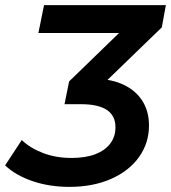

<svg xmlns="http://www.w3.org/2000/svg" viewBox="-29 -720 668 750"><path d="M242 10Q164 10 98 -12.5Q32 -35 -9 -74L56 -173Q88 -142 138.5 -122.5Q189 -103 250 -103Q305 -103 343 -117.5Q381 -132 401.5 -159Q422 -186 422 -223Q422 -268 388.5 -290.5Q355 -313 287 -313H223L241 -402L436 -591H121L143 -700H619L603 -613L391 -408Q422 -403 447 -392Q498 -370 525.5 -328.5Q553 -287 553 -230Q553 -161 514 -106.5Q475 -52 404.5 -21Q334 10 242 10Z"/></svg>

Font: Montserrat Thin SemiBold
Style: Italic
Weight: 600
Italic angle: -11.3°
Version: Version 9.000